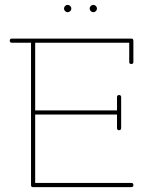

<svg xmlns="http://www.w3.org/2000/svg" viewBox="-20 -766 612 786"><path d="M509 -512V-591H124V-314H459V-368Q459 -377 467.5 -377Q476 -377 476 -368V-242Q476 -233 467.5 -233Q459 -233 459 -242V-297H124V-17H518Q526 -17 526 -8.5Q526 0 518 0H115Q107 0 107 -8V-591H29Q20 -591 20 -599.5Q20 -608 29 -608H518Q526 -608 526 -599V-512Q526 -504 517.5 -504Q509 -504 509 -512ZM246.5 -720.5Q242 -725 242 -731Q242 -737 246.5 -741.5Q251 -746 257 -746Q263 -746 267.5 -741.5Q272 -737 272 -731Q272 -725 267.5 -720.5Q263 -716 257 -716Q251 -716 246.5 -720.5ZM351.5 -720.5Q347 -725 347 -731Q347 -737 351.5 -741.5Q356 -746 362 -746Q368 -746 372.5 -741.5Q377 -737 377 -731Q377 -725 372.5 -720.5Q368 -716 362 -716Q356 -716 351.5 -720.5Z"/></svg>

Font: Flamenco Light
Style: Regular
Weight: 300
Designer: Luciano Vergara
Foundry: Luciano Vergara
Version: Version 1.003